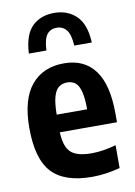

<svg xmlns="http://www.w3.org/2000/svg" viewBox="-90 -862 655 931"><g transform="rotate(-10 237.0 -396.5)"><path d="M287.5 10.5Q152.5 10.5 90.2 -55.8Q28 -122 28 -275.5Q28 -415.5 85.8 -485.5Q143.5 -555.5 247.5 -555.5Q347 -555.5 399.2 -485.2Q451.5 -415 451.5 -271.5V-229.5H170Q173 -157.5 203.2 -130Q233.5 -102.5 304.5 -102.5Q333 -102.5 362.8 -107.2Q392.5 -112 425.5 -121V-8.5Q353 10.5 287.5 10.5ZM247 -461.5Q223.5 -461.5 206.5 -449.5Q189.5 -437.5 180 -406.2Q170.5 -375 170 -316.5H320Q319.5 -375 310.8 -406.2Q302 -437.5 286 -449.5Q270 -461.5 247 -461.5ZM88.5 -631.5Q93 -723 134.2 -763.8Q175.5 -804.5 243 -804.5Q308.5 -804.5 351.2 -763.8Q394 -723 398.5 -631.5H312Q309 -686.5 290.8 -709Q272.5 -731.5 243 -731.5Q211 -731.5 194.2 -709Q177.5 -686.5 175 -631.5Z"/></g></svg>

Font: Encode Sans Condensed
Style: Bold
Weight: 700
Width: 3
Designer: Multiple Designers
Foundry: Impallari Type
Version: Version 3.000; ttfautohint (v1.8.3) -l 8 -r 50 -G 200 -x 14 